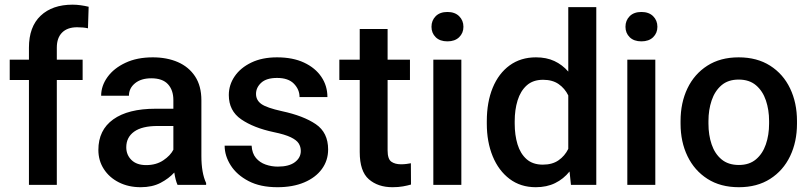

<svg xmlns="http://www.w3.org/2000/svg" viewBox="-20 -780 3420 810"><path d="M219.7 0H102.1V-442.4H21V-528.3H102.1V-579.1Q102.1 -667 151.4 -713.6Q200.7 -760.3 286.1 -760.3Q303.7 -760.3 320.8 -757.8Q337.9 -755.4 354 -751.5L351.1 -660.6Q332 -665 305.2 -665Q264.6 -665 242.2 -642.8Q219.7 -620.6 219.7 -579.1V-528.3H328.6V-442.4H219.7Z M729 0Q720.2 -19.5 715.3 -52.2Q692.4 -26.9 657.2 -8.5Q622.1 9.8 573.7 9.8Q522 9.8 481.4 -10.7Q440.9 -31.2 418 -66.9Q395 -102.5 395 -147.5Q395 -231.4 457.8 -276.4Q520.5 -321.3 636.2 -321.3H711.4V-357.9Q711.4 -399.9 688.5 -424.8Q665.5 -449.7 618.2 -449.7Q575.2 -449.7 549.6 -428.7Q523.9 -407.7 523.9 -376H406.7Q406.7 -418 433.6 -455.1Q460.4 -492.2 509.3 -515.1Q558.1 -538.1 624.5 -538.1Q684.1 -538.1 730.2 -518.1Q776.4 -498 803 -457.8Q829.6 -417.5 829.6 -356.9V-122.1Q829.6 -50.3 849.6 -7.8V0ZM596.7 -83.5Q638.7 -83.5 668.7 -103.5Q698.7 -123.5 711.4 -148.4V-248.5H645Q579.1 -248.5 545.9 -224.6Q512.7 -200.7 512.7 -158.7Q512.7 -126.5 534.7 -105Q556.6 -83.5 596.7 -83.5Z M1249 -143.1Q1249 -160.6 1240.2 -174.8Q1231.4 -189 1206.8 -200.9Q1182.1 -212.9 1134.3 -222.7Q1049.8 -240.7 997.6 -276.6Q945.3 -312.5 945.3 -378.9Q945.3 -421.9 970 -458Q994.6 -494.1 1040.3 -516.1Q1085.9 -538.1 1148.9 -538.1Q1215.3 -538.1 1262.7 -515.9Q1310.1 -493.7 1335.7 -455.8Q1361.3 -418 1361.3 -370.6H1243.7Q1243.7 -402.3 1220 -426.8Q1196.3 -451.2 1148.9 -451.2Q1104 -451.2 1082 -430.9Q1060.1 -410.6 1060.1 -383.8Q1060.1 -357.4 1082.5 -341.3Q1105 -325.2 1169.4 -311Q1260.3 -291.5 1312.3 -256.1Q1364.3 -220.7 1364.3 -149.4Q1364.3 -103 1337.9 -66.9Q1311.5 -30.8 1263.4 -10.5Q1215.3 9.8 1150.4 9.8Q1078.1 9.8 1028.6 -16.1Q979 -42 953.4 -82.3Q927.7 -122.6 927.7 -165.5H1041.5Q1043.5 -132.8 1059.8 -113.5Q1076.2 -94.2 1100.8 -85.7Q1125.5 -77.1 1151.9 -77.1Q1199.2 -77.1 1224.1 -95.9Q1249 -114.7 1249 -143.1Z M1709.5 -528.3V-442.4H1615.2V-146Q1615.2 -108.9 1630.9 -97.9Q1646.5 -86.9 1671.9 -86.9Q1684.1 -86.9 1695.3 -88.4Q1706.5 -89.8 1713.4 -91.3L1713.9 -1.5Q1699.2 2.9 1679.9 6.3Q1660.6 9.8 1635.7 9.8Q1574.7 9.8 1536.1 -23.7Q1497.6 -57.1 1497.6 -138.7V-442.4H1411.6V-528.3H1497.6V-657.7H1615.2V-528.3Z M1800.3 -667Q1800.3 -693.8 1818.1 -711.7Q1835.9 -729.5 1867.7 -729.5Q1898.9 -729.5 1917 -711.7Q1935.1 -693.8 1935.1 -667Q1935.1 -640.6 1917 -623Q1898.9 -605.5 1867.7 -605.5Q1835.9 -605.5 1818.1 -623Q1800.3 -640.6 1800.3 -667ZM1926.3 -528.3V0H1808.1V-528.3Z M2033.7 -258.3V-268.6Q2033.7 -349.1 2058.6 -409.7Q2083.5 -470.2 2130.1 -504.2Q2176.8 -538.1 2241.2 -538.1Q2285.2 -538.1 2318.8 -522.5Q2352.5 -506.8 2377.4 -478V-750H2495.6V0H2388.7L2382.8 -56.6Q2357.4 -24.9 2322 -7.6Q2286.6 9.8 2240.2 9.8Q2176.3 9.8 2129.9 -25.1Q2083.5 -60.1 2058.6 -120.6Q2033.7 -181.2 2033.7 -258.3ZM2151.4 -268.6V-258.3Q2151.4 -210.4 2163.3 -171.1Q2175.3 -131.8 2201.4 -108.6Q2227.5 -85.4 2270 -85.4Q2310.1 -85.4 2336.4 -103.8Q2362.8 -122.1 2377.4 -151.9V-377.4Q2362.8 -407.2 2336.7 -425.3Q2310.5 -443.4 2271 -443.4Q2228.5 -443.4 2202.1 -419.7Q2175.8 -396 2163.6 -356.4Q2151.4 -316.9 2151.4 -268.6Z M2618.7 -667Q2618.7 -693.8 2636.5 -711.7Q2654.3 -729.5 2686 -729.5Q2717.3 -729.5 2735.4 -711.7Q2753.4 -693.8 2753.4 -667Q2753.4 -640.6 2735.4 -623Q2717.3 -605.5 2686 -605.5Q2654.3 -605.5 2636.5 -623Q2618.7 -640.6 2618.7 -667ZM2744.6 -528.3V0H2626.5V-528.3Z M2851.1 -258.3V-269.5Q2851.1 -346.2 2880.1 -407Q2909.2 -467.8 2964.1 -502.9Q3019 -538.1 3096.2 -538.1Q3173.8 -538.1 3229 -502.9Q3284.2 -467.8 3313.2 -407Q3342.3 -346.2 3342.3 -269.5V-258.3Q3342.3 -181.6 3313.2 -121.1Q3284.2 -60.5 3229.2 -25.4Q3174.3 9.8 3097.2 9.8Q3019.5 9.8 2964.6 -25.4Q2909.7 -60.5 2880.4 -121.1Q2851.1 -181.6 2851.1 -258.3ZM2968.8 -269.5V-258.3Q2968.8 -210.4 2982.2 -170.9Q2995.6 -131.3 3023.9 -107.7Q3052.2 -84 3097.2 -84Q3141.1 -84 3169.2 -107.7Q3197.3 -131.3 3210.9 -170.9Q3224.6 -210.4 3224.6 -258.3V-269.5Q3224.6 -316.4 3211.2 -356.2Q3197.8 -396 3169.4 -420.2Q3141.1 -444.3 3096.2 -444.3Q3051.8 -444.3 3023.7 -420.2Q2995.6 -396 2982.2 -356.2Q2968.8 -316.4 2968.8 -269.5Z"/></svg>

Font: Vazirmatn UI FD Medium
Style: Regular
Weight: 500
Designer: Saber Rastikerdar
Foundry: Saber Rastikerdar
Version: Version 33.003